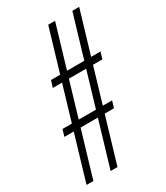

<svg xmlns="http://www.w3.org/2000/svg" viewBox="-177 -774 733 850"><g transform="rotate(-30 190.0 -349.5)"><path d="M214.5 -699H249.5L41.8 0H6.8ZM355.8 -481 345.8 -446.5H92.2L103 -481ZM337.8 -699H372.8L165 0H130ZM292 -267.8 281.8 -233.2H28.2L38.5 -267.8Z"/></g></svg>

Font: Emberly Black
Style: Italic
Weight: 900
Italic angle: -12°
Designer: Rajesh Rajput
Foundry: Rajesh Rajput
Version: Version 1.000